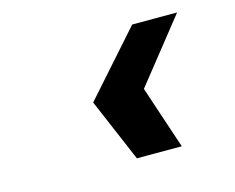

<svg xmlns="http://www.w3.org/2000/svg" viewBox="-65 -539 702 574"><g transform="rotate(-15 286.0 -252.0)"><path d="M433 -57 368 -252 523 -447H384L211 -252L294 -57Z"/></g></svg>

Font: Perun Medium Italic
Style: Regular
Weight: 500
Italic angle: -12°
Foundry: Copyright (c) Stefan Peev, Context Ltd, 2016
Version: Version 1.026